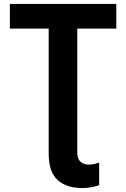

<svg xmlns="http://www.w3.org/2000/svg" viewBox="-20 -734 640 974"><path d="M399 220Q317 220 272 179Q227 138 227 44V-589H30V-714H570V-589H372V41Q372 72 388.5 86.5Q405 101 428 101Q445 101 460 97.5Q475 94 483 91V205Q471 210 448 215Q425 220 399 220Z"/></svg>

Font: Noto Sans Mono
Style: Bold
Weight: 700
Designer: Monotype Design Team
Foundry: Monotype Imaging Inc.
Version: Version 2.014